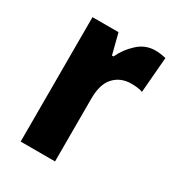

<svg xmlns="http://www.w3.org/2000/svg" viewBox="-141 -647 672 735"><g transform="rotate(30 195.0 -280.0)"><path d="M332 -560Q355 -560 380 -554L367 -397Q348 -404 317 -404Q270 -404 241 -373Q212 -342 212 -278V0H60V-550H175L198 -460H205Q222 -498 255.5 -529Q289 -560 332 -560Z"/></g></svg>

Font: Noto Sans Armenian Condensed ExtraBold
Style: Regular
Weight: 800
Width: 3
Designer: Monotype Design Team
Foundry: Monotype Imaging Inc.
Version: Version 2.008; ttfautohint (v1.8.4.7-5d5b)